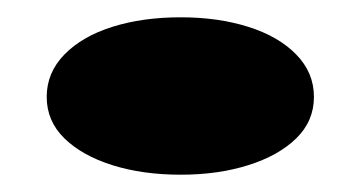

<svg xmlns="http://www.w3.org/2000/svg" viewBox="-20 -187 417 222"><path d="M189 -167Q232 -167 267 -156Q302 -145 322.5 -124Q343 -103 343 -75Q343 -47 322.5 -27Q302 -7 267 4Q232 15 189 15Q145 15 110 4Q75 -7 54.5 -27Q34 -47 34 -75Q34 -103 54.5 -124Q75 -145 110 -156Q145 -167 189 -167Z"/></svg>

Font: Kalnia SemiExpanded SemiBold
Style: Regular
Weight: 600
Width: 6
Designer: Frida Medrano
Foundry: Frida Medrano
Version: Version 1.105